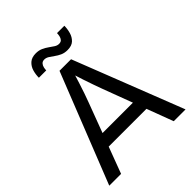

<svg xmlns="http://www.w3.org/2000/svg" viewBox="-218 -909 1034 1034"><g transform="rotate(-45 299.0 -392.0)"><path d="M8 0 256 -627H320Q313 -599 303.5 -567.5Q294 -536 284 -504.5Q274 -473 264.5 -445.5Q255 -418 247 -397L98 0ZM589 0H499L350 -397Q342 -418 332.5 -445.5Q323 -473 312.5 -504Q302 -535 292.5 -566.5Q283 -598 276 -627H344ZM123 -151V-226H468V-151ZM446 -780Q446 -756 439 -731.5Q432 -707 415 -691Q398 -675 366 -675Q343 -675 325.5 -683Q308 -691 294 -701.5Q280 -712 267 -720Q254 -728 241 -728Q227 -728 219.5 -719.5Q212 -711 209.5 -699.5Q207 -688 207 -679H151Q151 -704 158 -728Q165 -752 183 -768Q201 -784 232 -784Q255 -784 272.5 -776Q290 -768 304.5 -757.5Q319 -747 331.5 -739Q344 -731 357 -731Q371 -731 378 -739Q385 -747 387.5 -758.5Q390 -770 390 -780Z"/></g></svg>

Font: Blinker
Style: Regular
Weight: 400
Designer: Juergen Huber
Foundry: supertype
Version: 1.017